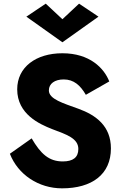

<svg xmlns="http://www.w3.org/2000/svg" viewBox="-20 -1007 665 1049"><path d="M321 -902 230 -987 124 -916 321 -776 518 -916 412 -987ZM153 -251 34 -167C78 -53 191 22 319 22C482 22 586 -54 586 -196C586 -318 505 -378 408 -413C326 -443 247 -465 247 -513C247 -550 279 -573 328 -573C383 -573 419 -541 449 -489L577 -562C549 -634 471 -716 321 -716C176 -716 74 -640 74 -519C74 -383 196 -329 264 -302C344 -272 408 -251 408 -193C408 -147 379 -125 323 -125C247 -125 202 -167 153 -251Z"/></svg>

Font: Jost
Style: Bold
Weight: 700
Version: Version 3.710